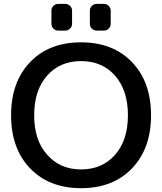

<svg xmlns="http://www.w3.org/2000/svg" viewBox="-20 -982 834 990"><path d="M222.7 -184.6Q289.1 -108.4 397.9 -108.4Q506.8 -108.4 573.2 -183.6Q639.6 -258.8 639.6 -387.7Q639.6 -516.6 573.2 -591.8Q506.8 -667 397.9 -667Q289.1 -667 222.7 -591.8Q156.2 -516.6 156.2 -387.7Q156.2 -258.8 222.7 -184.6ZM135.7 -662.1Q233.4 -763.7 397.9 -763.7Q562.5 -763.7 660.6 -661.6Q758.8 -559.6 758.8 -387.7Q758.8 -215.8 660.6 -113.8Q562.5 -11.7 397.9 -11.7Q233.4 -11.7 135.3 -113.8Q37.1 -215.8 37.1 -387.7Q37.1 -559.6 135.7 -662.1ZM279.3 -824.2Q265.6 -824.2 255.4 -834.5Q245.1 -844.7 245.1 -859.4V-927.7Q245.1 -941.4 255.4 -951.7Q265.6 -961.9 279.3 -961.9H316.4Q331.1 -961.9 341.3 -951.7Q351.6 -941.4 351.6 -927.7V-859.4Q351.6 -844.7 341.3 -834.5Q331.1 -824.2 316.4 -824.2ZM478.5 -824.2Q463.9 -824.2 453.6 -834.5Q443.4 -844.7 443.4 -859.4V-927.7Q443.4 -941.4 453.6 -951.7Q463.9 -961.9 478.5 -961.9H515.6Q530.3 -961.9 540.5 -951.7Q550.8 -941.4 550.8 -927.7V-859.4Q550.8 -844.7 540.5 -834.5Q530.3 -824.2 515.6 -824.2Z"/></svg>

Font: Gen Jyuu GothicL Medium
Style: Regular
Weight: 500
Designer: [Source Han Sans]
Ryoko NISHIZUKA  (kana & ideographs); Paul D. Hunt (Latin, Greek & Cyrillic); Wenlong ZHANG  (bopomofo
Version: Version 1.002.20150607